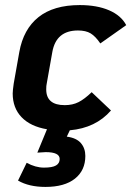

<svg xmlns="http://www.w3.org/2000/svg" viewBox="-20 -502 517 756"><path d="M341 -139 417 -67Q357 2 255 11L243 36Q281 41 298.5 61.5Q316 82 316 112Q316 169 275 201.5Q234 234 159 234Q94 234 51 209L85 139Q120 158 153 158Q186 158 200.5 149.5Q215 141 215 124Q215 97 160 97Q153 97 127 99L165 7Q100 -4 65 -40.5Q30 -77 30 -134Q30 -145 34 -173L56 -297Q72 -387 131.5 -434.5Q191 -482 294 -482Q362 -482 409.5 -461.5Q457 -441 477 -403L375 -331Q356 -359 337 -370.5Q318 -382 287 -382Q201 -382 186 -297L164 -173Q162 -165 162 -150Q162 -88 235 -88Q266 -88 289.5 -100Q313 -112 341 -139Z"/></svg>

Font: KoHo
Style: Bold Italic
Weight: 700
Italic angle: -10°
Version: Version 1.000; ttfautohint (v1.6)